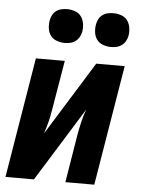

<svg xmlns="http://www.w3.org/2000/svg" viewBox="-53 -785 606 827"><g transform="rotate(5 250.0 -371.5)"><path d="M2 0 88 -520H213L178 -312Q174 -284 167 -256Q160 -228 151 -201L349 -520H472L386 0H261L295 -208Q300 -236 306.5 -264Q313 -292 323 -319L125 0ZM405 -597Q388 -597 371.5 -603Q355 -609 345 -622Q335 -635 332.5 -652.5Q330 -670 333 -688Q335 -700 341 -711.5Q347 -723 357.5 -730.5Q368 -738 380.5 -740.5Q393 -743 405 -743Q422 -743 438.5 -737Q455 -731 464.5 -718Q474 -705 477 -687.5Q480 -670 477 -652Q475 -640 468.5 -628.5Q462 -617 451.5 -609.5Q441 -602 429 -599.5Q417 -597 405 -597ZM205 -597Q188 -597 171.5 -603Q155 -609 145 -622Q135 -635 132.5 -652.5Q130 -670 133 -688Q135 -700 141 -711.5Q147 -723 157.5 -730.5Q168 -738 180.5 -740.5Q193 -743 205 -743Q222 -743 238.5 -737Q255 -731 264.5 -718Q274 -705 277 -687.5Q280 -670 277 -652Q275 -640 268.5 -628.5Q262 -617 251.5 -609.5Q241 -602 229 -599.5Q217 -597 205 -597Z"/></g></svg>

Font: Iosevka Extrabold Oblique
Style: Regular
Weight: 800
Italic angle: -9°
Monospace: yes
Designer: Belleve Invis
Foundry: Belleve Invis
Version: Version 32.5.0; ttfautohint (v1.8.4)